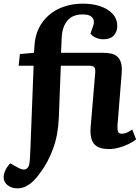

<svg xmlns="http://www.w3.org/2000/svg" viewBox="-70 -802 767 1051"><path d="M25 229Q-6 229 -28 212Q-50 195 -50 168Q-50 151 -41 131Q-32 111 -14 92L31 117Q59 132 74.5 122.5Q90 113 92 84Q94 69 94.5 56.5Q95 44 95.5 31Q96 18 97 3.5Q98 -11 98 -28L114 -442H32L39 -506L116 -513L119 -556Q122 -605 142 -646.5Q162 -688 197 -718.5Q232 -749 279.5 -765.5Q327 -782 384 -782Q438 -782 480 -767.5Q522 -753 547 -725.5Q572 -698 572 -660Q572 -629 553 -608Q534 -587 496 -587Q475 -587 456 -595Q437 -603 425 -618L437 -652Q445 -671 443.5 -687Q442 -703 427.5 -713Q413 -723 382 -723Q327 -723 299 -689Q271 -655 268 -600L264 -513H493Q519 -513 539 -508.5Q559 -504 572.5 -492Q586 -480 592.5 -457.5Q599 -435 596 -400L573 -114Q572 -92 576.5 -81Q581 -70 597 -70Q611 -70 624.5 -76Q638 -82 654 -93L675 -39Q658 -25 633 -13Q608 -1 580 6.5Q552 14 528 14Q488 14 464.5 1.5Q441 -11 432 -37.5Q423 -64 426 -104L451 -401Q453 -424 446.5 -433Q440 -442 423 -442H263L252 -158Q250 -111 242.5 -69.5Q235 -28 221.5 9.5Q208 47 190 81Q172 115 148 147Q130 172 110.5 190.5Q91 209 70 219Q49 229 25 229Z"/></svg>

Font: Literata 18pt
Style: Bold Italic
Weight: 700
Italic angle: -2°
Designer: Latin by Veronika Burian and Jose Scaglione. Greek by Irene Vlachou. Cyrillic by Vera Evstafieva
Foundry: TypeTogether
Version: Version 3.103;gftools[0.9.29]